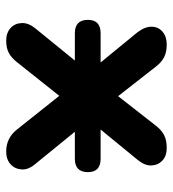

<svg xmlns="http://www.w3.org/2000/svg" viewBox="10 -546 545 604"><g transform="rotate(90 282.0 -244.5)"><path d="M85 -208Q43 -208 43 -249Q43 -289 85 -289H177L82 -405Q64 -429 64.5 -450Q65 -471 80.5 -484Q96 -497 120 -497Q144 -497 160 -489Q176 -481 190 -463L283 -344L376 -463Q390 -481 406 -489Q422 -497 446 -497Q471 -497 485.5 -483.5Q500 -470 501 -449Q502 -428 483 -405L388 -289H480Q522 -289 522 -249Q522 -208 480 -208H395L496 -84Q515 -62 513.5 -40.5Q512 -19 497 -5.5Q482 8 457 8Q414 8 387 -27L282 -159L177 -27Q163 -9 147.5 -0.5Q132 8 108 8Q84 8 69 -5.5Q54 -19 53 -40.5Q52 -62 70 -84L171 -208Z"/></g></svg>

Font: Chiron GoRound TC SB
Style: Regular
Weight: 500
Designer: Ryoko NISHIZUKA 西塚涼子 (kana, bopomofo & ideographs); Paul D. Hunt (Latin, Greek & Cyrillic); Sandoll Communications 산돌커뮤니
Foundry: Adobe
Version: Version 1.000;hotconv 1.1.1;makeotfexe 2.6.0